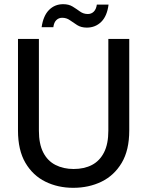

<svg xmlns="http://www.w3.org/2000/svg" viewBox="-20 -886 703 918"><path d="M330 12Q257 12 197 -17.5Q137 -47 101.5 -107.5Q66 -168 66 -262V-700H166V-261Q166 -198 186.5 -157.5Q207 -117 245 -97.5Q283 -78 332 -78Q383 -78 420 -97.5Q457 -117 477.5 -157.5Q498 -198 498 -261V-700H598V-262Q598 -168 562 -107.5Q526 -47 465.5 -17.5Q405 12 330 12ZM395 -754Q368 -754 349 -766Q330 -778 314 -789.5Q298 -801 277 -801Q261 -801 249.5 -790Q238 -779 235 -756H179Q187 -811 214.5 -838.5Q242 -866 282 -866Q309 -866 327.5 -854.5Q346 -843 362.5 -831Q379 -819 400 -819Q417 -819 428.5 -830.5Q440 -842 443 -864H499Q492 -809 464 -781.5Q436 -754 395 -754Z"/></svg>

Font: DM Sans 9pt Medium
Style: Regular
Weight: 500
Version: Version 4.004;gftools[0.9.30]